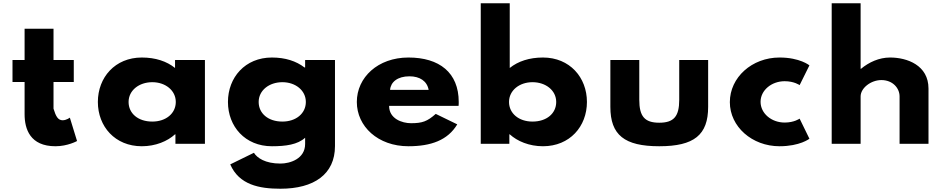

<svg xmlns="http://www.w3.org/2000/svg" viewBox="-20 -880 5778 1175"><path d="M130.5 -513H56.5V-378H130.5V-181C130.5 -90 164.5 15 319.4 15C394.5 15 451.5 -17 451.5 -17L407.5 -160C407.5 -160 386.5 -144 363.5 -144C335.5 -144 321.9 -167 307.5 -215V-378H431.5V-513H307.5V-704H130.5Z M578.9 -256C578.9 -106 683.9 15 847.9 15C932.6 15 1005.2 -16 1051.2 -58H1053.6V0H1234.1V-513H1051.2V-464C1000.4 -505 931.4 -528 847.9 -528C683.9 -528 578.9 -406 578.9 -256ZM766.9 -256C766.9 -327 831 -377 912.1 -377C991.9 -377 1055.8 -327 1055.8 -256C1055.8 -186 995.6 -136 912.1 -136C824.9 -136 766.9 -186 766.9 -256Z M1389 126C1443 251 1566.6 275 1696.1 275C1902.3 275 2030 186 2030 14V-513H1847.3V-467H1843.7C1792.9 -506 1726.3 -528 1644 -528C1480 -528 1375 -406 1375 -256C1375 -106 1480 15 1644 15C1728.7 15 1801.3 5 1847.3 -37V1C1847.3 92 1755.4 121 1696.1 121C1602.9 121 1553 86 1534 55ZM1563 -256C1563 -327 1627.1 -377 1708.2 -377C1788 -377 1851.7 -327 1851.7 -256C1851.7 -186 1791.7 -136 1708.2 -136C1621.1 -136 1563 -186 1563 -256Z M2786.3 -232C2787.3 -238 2787.3 -249 2787.3 -256C2787.3 -436 2668.3 -528 2479.7 -528C2292.2 -528 2163.7 -406 2163.7 -256C2163.7 -107 2292.2 15 2479.7 15C2617.7 15 2720.3 -22 2778.3 -119L2646.7 -183C2594.7 -137 2564.4 -126 2495.5 -126C2441 -126 2361.2 -153 2361.2 -232ZM2367.2 -330C2370.8 -377 2412 -413 2485.8 -413C2548.7 -413 2593.5 -384 2603.2 -330Z M3571.9 -256C3571.9 -406 3466.9 -528 3302.8 -528C3219.3 -528 3150.4 -505 3099.5 -464V-860H2922.1V0H3097.1V-58H3099.5C3145.5 -16 3218.1 15 3302.8 15C3466.9 15 3571.9 -106 3571.9 -256ZM3383.9 -256C3383.9 -186 3325.8 -136 3238.7 -136C3155.2 -136 3095.1 -186 3095.1 -256C3095.1 -327 3158.8 -377 3238.7 -377C3319.8 -377 3383.9 -327 3383.9 -256Z M3892.3 -513H3715.3V-226C3715.3 -54 3801.3 15 4014.5 15C4227.7 15 4313.7 -54 4313.7 -226V-513H4136.7V-269C4136.7 -168 4104 -129 4014.5 -129C3925 -129 3892.3 -168 3892.3 -269Z M4782.1 -383C4840.5 -383 4873.5 -359 4873.5 -359L4933.5 -480C4933.5 -480 4875.5 -528 4750.6 -528C4581.5 -528 4446.5 -406 4446.5 -255C4446.5 -105 4582.5 15 4750.6 15C4875.5 15 4933.5 -31 4933.5 -31L4873.5 -154C4873.5 -154 4840.5 -130 4782.1 -130C4701 -130 4634.5 -186 4634.5 -257C4634.5 -327 4701 -383 4782.1 -383Z M5069.8 0H5246.8V-290C5246.8 -341 5309.7 -390 5373.9 -390C5442.8 -390 5485.2 -341 5485.2 -290V0H5662.2V-338C5662.2 -481 5531.2 -528 5427.1 -528C5359.3 -528 5297.6 -499 5249.2 -459H5246.8V-860H5069.8Z"/></svg>

Font: Hussar
Style: BdSuprExt
Weight: 700
Foundry: Cannot Into Space Fonts
Version: Version 2.00